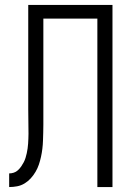

<svg xmlns="http://www.w3.org/2000/svg" viewBox="-20 -755 540 775"><path d="M17 0V-55Q26 -55 35.5 -58Q45 -61 52.5 -68Q60 -75 65.5 -83Q71 -91 75.5 -99.5Q80 -108 83 -117.5Q86 -127 88 -136.5Q90 -146 91.5 -156Q93 -166 93.5 -175.5Q94 -185 94.5 -195Q95 -205 95 -215Q95 -240 94.5 -265Q94 -290 94 -315V-735H434V0H373V-680H155V-252Q155 -236 154.5 -219.5Q154 -203 153.5 -187Q153 -171 151 -154.5Q149 -138 145.5 -122Q142 -106 137 -91Q132 -76 123.5 -61.5Q115 -47 104 -35Q93 -23 79 -14.5Q65 -6 49 -3Q33 0 17 0Z"/></svg>

Font: Iosevka Curly Light
Style: Regular
Weight: 300
Monospace: yes
Designer: Belleve Invis
Foundry: Belleve Invis
Version: Version 22.1.2; ttfautohint (v1.8.4)